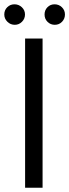

<svg xmlns="http://www.w3.org/2000/svg" viewBox="-26 -881 325 901"><path d="M173.8 0H91.8V-700.2H173.8ZM231 -764.6Q211.4 -764.6 197.3 -778.3Q183.1 -792 183.1 -813Q183.1 -833.5 196.8 -847.2Q210.4 -860.8 230 -860.8Q250.5 -860.8 264.6 -846.9Q278.8 -833 278.8 -813Q278.8 -793 265.1 -778.8Q251.5 -764.6 231 -764.6ZM43.5 -764.6Q22.9 -764.6 8.5 -779.1Q-5.9 -793.5 -5.9 -813Q-5.9 -833.5 8.1 -847.2Q22 -860.8 42 -860.8Q62 -860.8 76.7 -846.9Q91.3 -833 91.3 -813Q91.3 -793 77.1 -778.8Q63 -764.6 43.5 -764.6Z"/></svg>

Font: Segoe UI Historic
Style: Regular
Weight: 400
Foundry: Microsoft Corporation
Version: Version 1.03